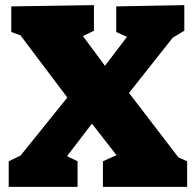

<svg xmlns="http://www.w3.org/2000/svg" viewBox="-20 -730 764 750"><path d="M283 -100V0H14V-100L60 -122L243 -349L60 -592L24 -605V-705L347 -710V-610L304 -589L390 -473L476 -586L434 -605V-705L700 -710V-610L655 -583L484 -367L677 -115L711 -100V0H382V-100L435 -124L339 -247L242 -120Z"/></svg>

Font: Bitter Black
Style: Regular
Weight: 900
Designer: Sol Matas, and Bitter project Authors
Foundry: Sol Matas
Version: Version 2.001